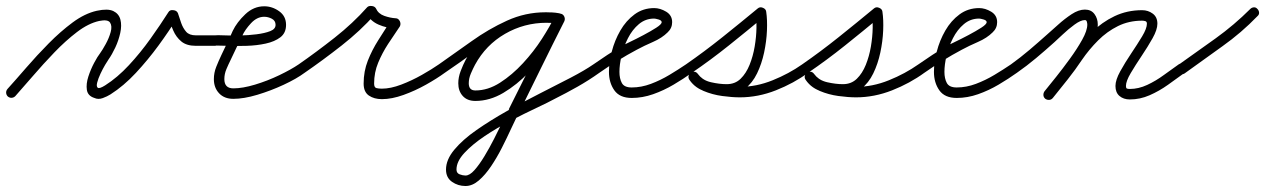

<svg xmlns="http://www.w3.org/2000/svg" viewBox="-29 -306 4223 641"><path d="M-3 16Q-8 11 -8.5 4Q-9 -3 -4 -9Q24 -40 59 -80.5Q94 -121 133.5 -161Q173 -201 213.5 -231Q254 -261 294 -270Q331 -278 349.5 -269Q368 -260 373 -240.5Q378 -221 372.5 -196Q367 -171 356 -147.5Q345 -124 333 -107Q330 -103 322 -89.5Q314 -76 306.5 -60Q299 -44 295.5 -30.5Q292 -17 297.5 -13Q303 -9 322 -21Q363 -47 401.5 -88.5Q440 -130 473.5 -177Q507 -224 533 -265Q538 -274 550 -272Q561 -271 565 -262Q570 -246 576 -229Q582 -212 592.5 -200Q603 -188 625 -188Q641 -188 656.5 -188Q672 -188 688 -188Q688 -188 688 -188Q688 -188 688 -188Q695 -188 700 -183Q705 -178 705 -171Q705 -164 700 -158.5Q695 -153 688 -153Q672 -153 656.5 -153Q641 -153 625 -153Q594 -153 576.5 -167.5Q559 -182 549.5 -204Q540 -226 531 -250Q530 -255 535.5 -256.5Q541 -258 548 -257Q555 -257 560 -254Q565 -251 563 -247Q536 -203 500.5 -154.5Q465 -106 424.5 -62.5Q384 -19 340 9Q329 16 314 21.5Q299 27 286 21Q264 14 261 -6Q258 -26 266 -50.5Q274 -75 285.5 -96.5Q297 -118 305 -128Q313 -139 324 -159Q335 -179 340.5 -199Q346 -219 338.5 -230.5Q331 -242 302 -236Q266 -228 228 -199Q190 -170 152.5 -131Q115 -92 81.5 -53Q48 -14 22 15Q17 20 10 20.5Q3 21 -3 16Z M671 -171Q670 -178 675.5 -183Q681 -188 688 -188Q696 -189 718.5 -188Q741 -187 770.5 -187.5Q800 -188 827.5 -191.5Q855 -195 873 -202Q891 -209 891 -223Q891 -237 878.5 -243.5Q866 -250 853 -250Q829 -250 809 -228.5Q789 -207 780 -187Q770 -167 760.5 -147Q751 -127 741 -106Q734 -92 727 -75.5Q720 -59 720 -42Q720 -11 750 -11Q781 -11 822.5 -23.5Q864 -36 903.5 -55Q943 -74 968 -91Q974 -95 981 -94Q988 -93 992 -87Q996 -81 995 -74Q994 -67 988 -63Q961 -43 918 -23Q875 -3 830 10.5Q785 24 750 24Q720 24 702.5 5.5Q685 -13 685 -42Q685 -63 693 -83Q701 -103 710 -122Q719 -142 729 -162Q739 -182 748 -203Q762 -232 790 -258.5Q818 -285 853 -285Q880 -285 903 -268.5Q926 -252 926 -223Q926 -196 907 -181.5Q888 -167 858 -160.5Q828 -154 795 -153Q762 -152 733 -153Q704 -154 688 -154Q681 -153 676 -158.5Q671 -164 671 -171Z M988 -63Q982 -58 975 -59.5Q968 -61 964 -67Q959 -73 960.5 -80Q962 -87 968 -91Q1027 -132 1088 -180Q1149 -228 1197 -282Q1202 -287 1212 -286Q1222 -285 1226 -278Q1234 -260 1254 -253Q1274 -246 1292 -245Q1301 -245 1306 -235Q1310 -226 1306 -218Q1286 -189 1266.5 -159Q1247 -129 1233.5 -96.5Q1220 -64 1220 -27Q1220 -14 1227.5 -12Q1235 -10 1246 -10Q1275 -10 1310.5 -23.5Q1346 -37 1379.5 -56Q1413 -75 1436 -91Q1436 -91 1436 -91Q1436 -91 1436 -91Q1442 -95 1449 -94Q1456 -93 1460 -87Q1464 -81 1463 -74Q1462 -67 1456 -63Q1430 -44 1393.5 -23.5Q1357 -3 1318 11Q1279 25 1246 25Q1220 25 1202.5 13Q1185 1 1185 -27Q1185 -68 1199 -103.5Q1213 -139 1234 -172Q1255 -205 1276 -238Q1279 -241 1283 -237.5Q1287 -234 1290 -228Q1293 -221 1293.5 -215.5Q1294 -210 1290 -211Q1262 -212 1234.5 -224Q1207 -236 1194 -262Q1193 -266 1198 -267Q1203 -268 1210 -267Q1216 -266 1221 -263.5Q1226 -261 1223 -258Q1174 -203 1111.5 -154Q1049 -105 988 -63Q988 -63 988 -63Q988 -63 988 -63Z M1432 -67Q1427 -73 1428.5 -80Q1430 -87 1436 -91Q1489 -128 1545.5 -168.5Q1602 -209 1663.5 -237Q1725 -265 1792 -265Q1803 -265 1814 -264.5Q1825 -264 1836 -262Q1843 -261 1847.5 -255.5Q1852 -250 1851 -243Q1850 -236 1844.5 -231.5Q1839 -227 1832 -228Q1822 -229 1812 -229.5Q1802 -230 1792 -230Q1729 -230 1671 -202.5Q1613 -175 1559.5 -136Q1506 -97 1456 -63Q1450 -58 1443 -59.5Q1436 -61 1432 -67ZM1836 -262Q1844 -261 1848 -255.5Q1852 -250 1851 -243Q1850 -235 1844.5 -231Q1839 -227 1832 -228Q1814 -230 1796 -230Q1721 -230 1657 -193Q1593 -156 1557 -90Q1550 -77 1543 -60.5Q1536 -44 1536 -28Q1536 -4 1558 -4Q1600 -4 1640.5 -30Q1681 -56 1717 -95Q1753 -134 1780 -176Q1807 -218 1823 -251Q1826 -257 1833 -259.5Q1840 -262 1847 -259Q1853 -256 1855.5 -249Q1858 -242 1855 -235Q1836 -198 1806 -152Q1776 -106 1736.5 -64.5Q1697 -23 1651.5 4Q1606 31 1558 31Q1531 31 1516 14.5Q1501 -2 1501 -28Q1501 -48 1509 -69Q1517 -90 1526 -107Q1567 -182 1639 -223.5Q1711 -265 1796 -265Q1816 -265 1836 -262Q1836 -262 1836 -262Q1836 -262 1836 -262ZM1847 -259Q1853 -255 1855.5 -248.5Q1858 -242 1855 -235Q1816 -158 1778 -80.5Q1740 -3 1702 74Q1702 74 1702 74Q1701 74 1701 74Q1691 94 1677 124.5Q1663 155 1646.5 187.5Q1630 220 1610.5 249Q1591 278 1569.5 296.5Q1548 315 1525 315Q1500 315 1480 301Q1460 287 1460 260Q1460 227 1488 193.5Q1516 160 1562 128Q1608 96 1663 65Q1718 34 1773.5 6Q1829 -22 1876 -46.5Q1923 -71 1952 -91Q1958 -95 1965 -94Q1972 -93 1976 -87Q1980 -81 1979 -74Q1978 -67 1972 -63Q1937 -38 1899 -16.5Q1861 5 1823 24Q1801 36 1761.5 54.5Q1722 73 1676 97Q1630 121 1589 148.5Q1548 176 1521.5 204.5Q1495 233 1495 260Q1495 272 1505.5 276Q1516 280 1525 280Q1539 280 1555 262Q1571 244 1588 216Q1605 188 1620.5 157.5Q1636 127 1649 100Q1662 73 1671 58Q1671 58 1670 58Q1670 58 1670 58Q1709 -19 1747 -96Q1785 -173 1823 -251Q1827 -257 1833.5 -259.5Q1840 -262 1847 -259Z M1972 -63Q1966 -59 1959 -60Q1952 -61 1948 -67Q1944 -73 1945 -80Q1946 -87 1952 -91Q1975 -107 1998.5 -122.5Q2022 -138 2047 -152Q2053 -156 2074 -166Q2095 -176 2119.5 -189Q2144 -202 2162 -213.5Q2180 -225 2180 -232Q2180 -238 2169.5 -241Q2159 -244 2155 -244Q2126 -244 2104 -225.5Q2082 -207 2067.5 -178.5Q2053 -150 2046 -120Q2039 -90 2039 -66Q2039 -44 2047 -29Q2055 -14 2080 -14Q2112 -14 2144 -26Q2176 -38 2206 -56Q2236 -74 2261 -91Q2267 -95 2274 -94Q2281 -93 2285 -87Q2289 -81 2288 -74Q2287 -67 2281 -63Q2253 -43 2220 -23.5Q2187 -4 2151.5 8.5Q2116 21 2080 21Q2040 21 2022 -4.5Q2004 -30 2004 -66Q2004 -97 2013.5 -134Q2023 -171 2042 -204Q2061 -237 2089.5 -258Q2118 -279 2155 -279Q2175 -279 2195 -267Q2215 -255 2215 -232Q2215 -212 2200 -198Q2181 -179 2151 -166Q2121 -153 2097 -140Q2065 -123 2033.5 -103.5Q2002 -84 1972 -63Q1972 -63 1972 -63Q1972 -63 1972 -63Z M2257 -67Q2252 -73 2253.5 -80Q2255 -87 2261 -91Q2323 -134 2383 -182Q2443 -230 2501 -278Q2508 -284 2518 -280Q2528 -276 2529 -267Q2533 -240 2531.5 -204Q2530 -168 2522 -130.5Q2514 -93 2498.5 -61Q2483 -29 2458 -9.5Q2433 10 2397 10Q2364 10 2328.5 0Q2293 -10 2273 -39Q2268 -46 2270 -53Q2272 -60 2277 -63Q2282 -67 2289 -66.5Q2296 -66 2301 -59Q2314 -41 2339.5 -31.5Q2365 -22 2393 -19Q2421 -16 2441 -16Q2496 -16 2550.5 -38Q2605 -60 2649 -91Q2655 -95 2662 -94Q2669 -93 2673 -87Q2677 -81 2676 -74Q2675 -67 2669 -63Q2621 -28 2561.5 -4.5Q2502 19 2441 19Q2415 19 2382 14.5Q2349 10 2319.5 -2.5Q2290 -15 2273 -39Q2268 -46 2270 -53Q2272 -60 2277 -63Q2282 -67 2289 -66.5Q2296 -66 2301 -59Q2316 -38 2344.5 -31.5Q2373 -25 2397 -25Q2425 -25 2443.5 -43Q2462 -61 2473.5 -89.5Q2485 -118 2490.5 -150.5Q2496 -183 2496.5 -213Q2497 -243 2495 -262Q2494 -267 2499.5 -267Q2505 -267 2512 -264Q2518 -261 2522.5 -257.5Q2527 -254 2523 -251Q2464 -202 2404 -154Q2344 -106 2281 -63Q2275 -58 2268 -59.5Q2261 -61 2257 -67Z M2645 -67Q2640 -73 2641.5 -80Q2643 -87 2649 -91Q2711 -134 2771 -182Q2831 -230 2889 -278Q2896 -284 2906 -280Q2916 -276 2917 -267Q2921 -240 2919.5 -204Q2918 -168 2910 -130.5Q2902 -93 2886.5 -61Q2871 -29 2846 -9.5Q2821 10 2785 10Q2752 10 2716.5 0Q2681 -10 2661 -39Q2656 -46 2658 -53Q2660 -60 2665 -63Q2670 -67 2677 -66.5Q2684 -66 2689 -59Q2702 -41 2727.5 -31.5Q2753 -22 2781 -19Q2809 -16 2829 -16Q2884 -16 2938.5 -38Q2993 -60 3037 -91Q3043 -95 3050 -94Q3057 -93 3061 -87Q3065 -81 3064 -74Q3063 -67 3057 -63Q3009 -28 2949.5 -4.5Q2890 19 2829 19Q2803 19 2770 14.5Q2737 10 2707.5 -2.5Q2678 -15 2661 -39Q2656 -46 2658 -53Q2660 -60 2665 -63Q2670 -67 2677 -66.5Q2684 -66 2689 -59Q2704 -38 2732.5 -31.5Q2761 -25 2785 -25Q2813 -25 2831.5 -43Q2850 -61 2861.5 -89.5Q2873 -118 2878.5 -150.5Q2884 -183 2884.5 -213Q2885 -243 2883 -262Q2882 -267 2887.5 -267Q2893 -267 2900 -264Q2906 -261 2910.5 -257.5Q2915 -254 2911 -251Q2852 -202 2792 -154Q2732 -106 2669 -63Q2663 -58 2656 -59.5Q2649 -61 2645 -67Z M3057 -63Q3051 -59 3044 -60Q3037 -61 3033 -67Q3029 -73 3030 -80Q3031 -87 3037 -91Q3060 -107 3083.5 -122.5Q3107 -138 3132 -152Q3138 -156 3159 -166Q3180 -176 3204.5 -189Q3229 -202 3247 -213.5Q3265 -225 3265 -232Q3265 -238 3254.5 -241Q3244 -244 3240 -244Q3211 -244 3189 -225.5Q3167 -207 3152.5 -178.5Q3138 -150 3131 -120Q3124 -90 3124 -66Q3124 -44 3132 -29Q3140 -14 3165 -14Q3197 -14 3229 -26Q3261 -38 3291 -56Q3321 -74 3346 -91Q3352 -95 3359 -94Q3366 -93 3370 -87Q3374 -81 3373 -74Q3372 -67 3366 -63Q3338 -43 3305 -23.5Q3272 -4 3236.5 8.5Q3201 21 3165 21Q3125 21 3107 -4.5Q3089 -30 3089 -66Q3089 -97 3098.5 -134Q3108 -171 3127 -204Q3146 -237 3174.5 -258Q3203 -279 3240 -279Q3260 -279 3280 -267Q3300 -255 3300 -232Q3300 -212 3285 -198Q3266 -179 3236 -166Q3206 -153 3182 -140Q3150 -123 3118.5 -103.5Q3087 -84 3057 -63Q3057 -63 3057 -63Q3057 -63 3057 -63Z M3342 -67Q3337 -73 3338.5 -80Q3340 -87 3346 -91Q3378 -114 3408 -139.5Q3438 -165 3467 -191Q3482 -204 3503.5 -223.5Q3525 -243 3548.5 -258.5Q3572 -274 3593 -274Q3614 -274 3625 -259Q3636 -244 3636 -224Q3636 -199 3619 -166Q3602 -133 3577 -97.5Q3552 -62 3527 -31Q3502 0 3486 21Q3481 26 3474 27Q3467 28 3461 24Q3456 19 3455 12Q3454 5 3458 -1Q3472 -18 3495.5 -47.5Q3519 -77 3543 -110Q3567 -143 3584 -173.5Q3601 -204 3601 -224Q3601 -228 3599.5 -233.5Q3598 -239 3593 -239Q3579 -239 3558.5 -224Q3538 -209 3519.5 -191.5Q3501 -174 3491 -165Q3461 -138 3430 -112Q3399 -86 3366 -63Q3360 -58 3353 -59.5Q3346 -61 3342 -67ZM3486 21Q3481 27 3474 27.5Q3467 28 3461 24Q3455 19 3454.5 12Q3454 5 3458 -1Q3483 -32 3507.5 -62.5Q3532 -93 3555 -126Q3582 -165 3616 -198.5Q3650 -232 3692 -252Q3734 -272 3784 -272Q3804 -272 3819.5 -260.5Q3835 -249 3835 -227Q3835 -207 3819 -178.5Q3803 -150 3782.5 -119.5Q3762 -89 3746 -62Q3730 -35 3730 -19Q3730 -12 3733 -10.5Q3736 -9 3743 -9Q3772 -9 3801 -22.5Q3830 -36 3856.5 -55.5Q3883 -75 3906 -91Q3912 -95 3919 -94Q3926 -93 3930 -87Q3934 -81 3933 -74Q3932 -67 3926 -63Q3900 -44 3870.5 -23Q3841 -2 3809 12Q3777 26 3743 26Q3722 26 3708.5 14.5Q3695 3 3695 -19Q3695 -39 3711 -68Q3727 -97 3747.5 -127.5Q3768 -158 3784 -184.5Q3800 -211 3800 -227Q3800 -234 3794.5 -235.5Q3789 -237 3784 -237Q3740 -237 3703.5 -219Q3667 -201 3637 -171Q3607 -141 3583 -106Q3561 -73 3536 -41.5Q3511 -10 3486 21Q3486 21 3486 21Q3486 21 3486 21Z M3902 -66Q3898 -71 3899 -78.5Q3900 -86 3906 -90Q3967 -133 4029.5 -178Q4092 -223 4145 -276Q4150 -281 4157 -281.5Q4164 -282 4169 -276Q4174 -271 4174.5 -264Q4175 -257 4169 -252Q4116 -197 4052 -151.5Q3988 -106 3926 -61Q3920 -57 3913 -58.5Q3906 -60 3902 -66Z"/></svg>

Font: FRB American Cursive
Style: Italic
Weight: 400
Italic angle: -25°
Version: Version 2.0;Modular Font Editor K font №1